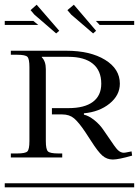

<svg xmlns="http://www.w3.org/2000/svg" viewBox="-29 -797 591 817"><path d="M17.1 -581.1H252.9Q355 -581.1 418 -542.5Q481 -503.9 481 -440.9Q481 -391.6 437.3 -356.2Q393.6 -320.8 328.1 -314.9V-309.1Q348.6 -304.7 372.6 -285.6Q396.5 -266.6 413.1 -241.2L429.2 -217.8Q461.9 -168.5 472.2 -158.7Q484.4 -147 498 -147Q499.5 -147 502 -147.5Q504.4 -147.9 505.9 -147.9L530.8 -152.8L533.2 -134.8Q475.1 -118.2 451.2 -118.2Q425.8 -118.2 406.7 -134.8Q387.7 -151.4 358.9 -196.8L334 -234.9Q306.2 -276.4 286.4 -293.2Q266.6 -310.1 235.8 -310.1H191.9V-336.9H262.2Q330.6 -336.9 366.2 -363.5Q401.9 -390.1 401.9 -440.9Q401.9 -496.6 366 -525.9Q330.1 -555.2 262.2 -555.2H148.9V-553.2Q166 -536.1 166 -502.9V-196.8Q166 -161.6 175 -152.8Q184.1 -144 219.2 -144H235.8V-127H17.1V-144H43.9Q79.1 -144 87.6 -152.8Q96.2 -161.6 96.2 -196.8V-511.2Q96.2 -546.4 87.6 -555.2Q79.1 -564 43.9 -564H17.1ZM-8.8 -17.1H542V0H-8.8ZM-8.8 -708H112.8L133.8 -690.9H-8.8ZM378.9 -708H542V-690.9H395ZM127 -776.9 223.1 -666 210 -654.8 117.2 -734.9 101.1 -753.9ZM285.2 -776.9 379.9 -666 367.2 -654.8 273.9 -734.9 257.8 -753.9Z"/></svg>

Font: FoglihtenFr02
Style: Regular
Weight: 500
Version: Version 0.68